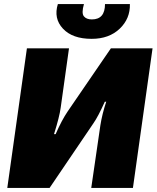

<svg xmlns="http://www.w3.org/2000/svg" viewBox="-20 -929 775 949"><path d="M499 -909H622Q624 -837 571.5 -787Q519 -737 433 -737Q338 -737 291 -787.5Q244 -838 266 -909H395Q382 -864 394.5 -848.5Q407 -833 434 -833Q499 -833 499 -909ZM637 0H431L476 -309Q485 -366 505 -426H498Q465 -353 442 -320L225 0H16L113 -690H321L280 -397Q274 -352 247 -266H255Q285 -335 315 -379L528 -690H734Z"/></svg>

Font: Exo 2.0 Black
Style: Italic
Weight: 900
Italic angle: -8°
Designer: Natanael Gama
Version: Version 1.001;PS 001.001;hotconv 1.0.70;makeotf.lib2.5.58329